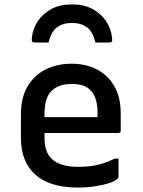

<svg xmlns="http://www.w3.org/2000/svg" viewBox="-20 -831 640 862"><path d="M302 -545Q365 -545 414.5 -519.5Q464 -494 493 -444.5Q522 -395 522 -321V-244Q522 -234 511 -234H180V-211Q180 -149 211 -119Q248 -82 331 -82Q384 -82 421.5 -91.5Q459 -101 495 -119H512V-37Q512 -33 508 -29Q497 -18 470 -9Q443 0 406.5 5.5Q370 11 330 11Q203 11 138.5 -47Q74 -105 74 -211V-319Q74 -393 104 -443.5Q134 -494 185.5 -519.5Q237 -545 302 -545ZM302 -454Q243 -454 211.5 -423Q180 -392 180 -321V-305H418V-323Q418 -395 386 -426Q372 -441 351 -447.5Q330 -454 302 -454ZM303 -728Q261 -728 235 -707.5Q209 -687 198 -640H137Q127 -640 124.5 -644Q122 -648 123 -662Q128 -705 151.5 -738.5Q175 -772 212.5 -791.5Q250 -811 296 -811H310Q356 -811 393.5 -791.5Q431 -772 454.5 -738.5Q478 -705 483 -662Q485 -648 482 -644Q479 -640 469 -640H408Q398 -687 371.5 -707.5Q345 -728 303 -728Z"/></svg>

Font: Recursive Sn Lnr St Med
Style: Regular
Weight: 500
Version: Version 1.085;hotconv 1.1.0;makeotfexe 2.6.0; ttfautohint (v